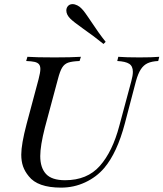

<svg xmlns="http://www.w3.org/2000/svg" viewBox="-20 -878 777 913"><path d="M81.5 0ZM374.5 -742.2Q328.6 -774.9 314.5 -789.1Q295.4 -808.1 295.4 -828.1Q295.4 -839.4 302.2 -848.1Q310.5 -858.4 324.7 -858.4Q335.9 -858.4 347.9 -852.3Q359.9 -846.2 368.2 -836.9Q376.5 -828.6 385.7 -815.7Q395 -802.7 401.4 -793.2Q407.7 -783.7 411.1 -778.8Q450.2 -719.2 482.4 -679.2L472.2 -668.9Q427.7 -705.1 374.5 -742.2ZM475.6 -79.1Q439 -36.1 385.3 -11Q331.5 14.2 270.5 14.2Q158.7 14.2 116.7 -40Q98.1 -62.5 89.6 -86.9Q81.1 -111.3 81.1 -142.6Q81.1 -191.9 106.4 -288.1L163.6 -502Q171.9 -533.7 171.9 -549.8Q171.9 -564.9 165 -572.8Q158.2 -580.6 144.3 -583.7Q130.4 -586.9 104.5 -587.9L110.4 -607.9Q151.4 -605 239.7 -605Q316.4 -605 364.7 -607.9L358.4 -587.9Q321.8 -586.4 304 -580.1Q286.1 -573.7 275.6 -556.6Q265.1 -539.6 255.4 -502L193.4 -271Q171.4 -184.6 171.4 -135.7Q171.4 -80.6 198.7 -50.8Q226.1 -21 289.6 -21Q394.5 -21 454.8 -89.1Q515.1 -157.2 547.4 -279.8L604.5 -492.2Q611.8 -518.6 611.8 -536.6Q611.8 -563.5 594.2 -574.7Q576.7 -585.9 537.6 -587.9L542.5 -607.9Q578.6 -605 643.6 -605Q704.6 -605 737.3 -607.9L732.4 -587.9Q701.7 -586.4 682.4 -577.6Q663.1 -568.8 649.9 -548.8Q636.7 -528.8 626.5 -492.2L573.7 -291Q537.1 -151.9 475.6 -79.1Z"/></svg>

Font: TypoPRO Playfair Display SC
Style: Italic
Weight: 400
Italic angle: -14°
Designer: Claus Eggers Sørensen
Foundry: Claus Eggers Sørensen
Version: Version 1.004;PS 001.004;hotconv 1.0.70;makeotf.lib2.5.58329